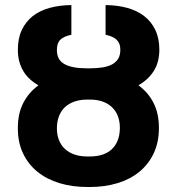

<svg xmlns="http://www.w3.org/2000/svg" viewBox="-20 -742 711 772"><path d="M134.6 -398.8Q115.4 -409.8 100 -424Q84.5 -438.2 73.9 -456Q63.2 -473.7 57.5 -495Q51.8 -516.3 51.8 -541.5Q51.8 -587.7 67.6 -621.4Q83.5 -655.2 111.9 -677.4Q140.3 -699.6 180 -710.4Q219.8 -721.2 267 -721.6V-602.3Q252.5 -599.1 241.5 -594.5Q230.5 -589.8 223.2 -582.9Q215.9 -576 212.4 -565.9Q208.8 -555.8 208.8 -541.5Q208.5 -501.4 239 -484.4Q269.5 -467.3 328.5 -467.3H342.3Q370.4 -467.3 392.9 -471.1Q415.5 -474.8 431.1 -483.3Q446.7 -491.8 455.3 -506Q463.8 -520.2 463.8 -541.5Q463.8 -555.8 459.7 -565.9Q455.6 -576 448.2 -582.9Q440.7 -589.8 429.7 -594.5Q418.7 -599.1 404.5 -602.3V-721.6Q451.7 -721.2 491.3 -710.4Q530.9 -699.6 559.7 -677.4Q588.4 -655.2 604.6 -621.4Q620.7 -587.7 620.7 -541.5Q620.4 -491.1 598 -456.1Q575.6 -421.2 536.6 -399.1Q575.3 -371.1 597.1 -328.7Q619 -286.2 619 -227.6Q619 -169.7 598 -125.5Q577.1 -81.3 540.1 -51.1Q503.2 -21 452.2 -5.5Q401.3 9.9 341.6 9.9H331Q270.6 9.9 219.5 -5.5Q168.3 -21 131 -51Q93.8 -81 72.8 -125Q51.8 -169 51.8 -226.2Q51.5 -285.2 73.7 -328.1Q95.9 -371.1 134.6 -398.8ZM208.8 -226.2Q208.8 -199.9 217 -179Q225.1 -158 240.9 -143.3Q256.7 -128.6 279.5 -120.7Q302.2 -112.9 331 -112.9H341.6Q399.9 -112.9 430.8 -143.3Q461.6 -173.7 462 -227.6Q462 -253.9 454 -274.9Q446 -295.8 430.6 -310.7Q415.1 -325.6 392.8 -333.6Q370.4 -341.6 341.6 -341.6H331Q302.6 -341.6 279.8 -333.8Q257.1 -326 241.3 -311.3Q225.5 -296.5 217.2 -275Q208.8 -253.6 208.8 -226.2Z"/></svg>

Font: Cannonade
Style: Bold
Weight: 700
Designer: Rasmus Andersson
Foundry: rsms
Version: Version 3.012;git-f93a4a705